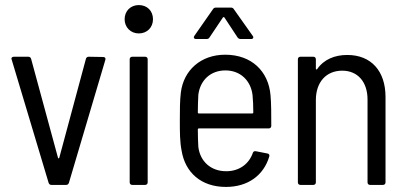

<svg xmlns="http://www.w3.org/2000/svg" viewBox="-20 -730 1604 758"><path d="M183 0H241C247 0 250 -3 252 -8L396 -494C398 -501 394 -505 387 -505L330 -506C324 -506 320 -502 319 -497L214 -107C213 -104 210 -104 209 -107L103 -497C102 -502 98 -506 92 -506H35C29 -506 25 -503 25 -498C25 -497 26 -496 26 -495L172 -8C174 -3 177 0 183 0Z M528 -598C561 -598 584 -622 584 -654C584 -687 561 -710 528 -710C496 -710 472 -687 472 -654C472 -622 496 -598 528 -598ZM502 0H553C559 0 563 -4 563 -10V-496C563 -502 559 -506 553 -506H502C496 -506 492 -502 492 -496V-10C492 -4 496 0 502 0Z M866 -661 918 -582C921 -578 925 -576 930 -576H972C977 -576 980 -579 980 -582C980 -584 980 -586 978 -588L903 -694C900 -699 896 -700 891 -700H833C828 -700 824 -699 821 -694L747 -588C743 -582 746 -576 754 -576H795C800 -576 804 -577 807 -582L860 -661C861 -663 865 -663 866 -661ZM873 -54C812 -54 770 -93 763 -150C762 -169 761 -193 761 -219C761 -222 763 -223 765 -223H1041C1047 -223 1051 -227 1051 -233C1051 -278 1051 -321 1048 -354C1040 -448 974 -514 869 -514C773 -514 705 -453 694 -365C690 -333 690 -295 690 -253C690 -209 690 -170 697 -135C711 -49 774 8 872 8C959 8 1021 -38 1043 -112C1045 -118 1042 -123 1036 -124L990 -133C984 -134 980 -132 978 -126C963 -83 925 -54 873 -54ZM870 -452C929 -452 970 -412 977 -355C979 -335 980 -311 980 -286C980 -283 978 -282 976 -282H765C763 -282 761 -283 761 -286C761 -311 762 -335 763 -356C770 -412 810 -452 870 -452Z M1351 -513C1302 -513 1259 -496 1232 -457C1229 -454 1227 -456 1227 -459V-496C1227 -502 1223 -506 1217 -506H1166C1160 -506 1156 -502 1156 -496V-10C1156 -4 1160 0 1166 0H1217C1223 0 1227 -4 1227 -10V-335C1227 -406 1268 -451 1331 -451C1392 -451 1431 -407 1431 -337V-10C1431 -4 1435 0 1441 0H1492C1498 0 1502 -4 1502 -10V-347C1502 -450 1445 -513 1351 -513Z"/></svg>

Font: Barlow Semi Condensed
Style: Regular
Weight: 400
Width: 4
Designer: Jeremy Tribby
Foundry: Tribby Type
Version: Version 1.422;hotconv 1.0.109;makeotfexe 2.5.65596